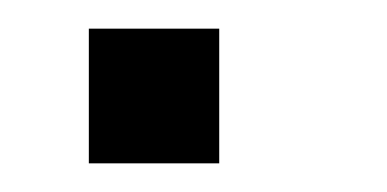

<svg xmlns="http://www.w3.org/2000/svg" viewBox="-20 -100 270 134"><path d="M42 14H133V-80H42Z"/></svg>

Font: Spoqa Han Sans Neo Regular
Style: Regular
Weight: 400
Designer: [Spoqa Han Sans Neo] Dong-huui Kim  Younghwa Kang  Yujin Lee  [Noto Sans] Ryoko NISHIZUKA  (kana & ideographs); Paul D. 
Foundry: Spoqa (http://www.spoqa-han-sans.com)
Version: Version 1.000